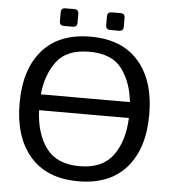

<svg xmlns="http://www.w3.org/2000/svg" viewBox="-58 -898 859 965"><g transform="rotate(5 372.0 -416.0)"><path d="M232.9 -756.8Q210.9 -756.8 210.9 -778.8V-823.7Q210.9 -845.7 232.9 -845.7H277.8Q299.8 -845.7 299.8 -823.7V-778.8Q299.8 -756.8 277.8 -756.8ZM466.3 -756.8Q444.3 -756.8 444.3 -778.8V-823.7Q444.3 -845.7 466.3 -845.7H511.2Q533.2 -845.7 533.2 -823.7V-778.8Q533.2 -756.8 511.2 -756.8ZM44.9 -351.1Q44.9 -522 129.2 -618.4Q213.4 -714.8 372.1 -714.8Q530.8 -714.8 615 -617.9Q699.2 -521 699.2 -350.1Q699.2 -179.2 615 -82.3Q530.8 14.6 372.1 14.6Q213.4 14.6 129.2 -82.8Q44.9 -180.2 44.9 -351.1ZM145.5 -324.2Q150.4 -206.1 203.9 -133.8Q257.3 -61.5 372.1 -61.5Q486.8 -61.5 540.3 -133.8Q593.8 -206.1 598.6 -324.2ZM147.5 -404.3H596.7Q587.4 -502.4 537.1 -570.6Q486.8 -638.7 372.1 -638.7Q257.3 -638.7 207 -570.6Q156.7 -502.4 147.5 -404.3Z"/></g></svg>

Font: Istok Web
Style: Regular
Weight: 400
Designer: Andrey V. Panov
Foundry: Andrey V. Panov
Version: Version 1.0.2g